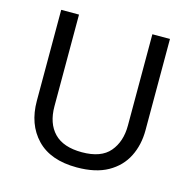

<svg xmlns="http://www.w3.org/2000/svg" viewBox="-106 -821 942 938"><g transform="rotate(15 365.5 -352.0)"><path d="M640 -252Q640 -178 610 -118.5Q580 -59 518.5 -24.5Q457 10 362 10Q229 10 159.5 -62.5Q90 -135 90 -254V-714H180V-251Q180 -164 226.5 -116Q273 -68 367 -68Q464 -68 507.5 -119.5Q551 -171 551 -252V-714H640Z"/></g></svg>

Font: Noto Sans Modi
Style: Regular
Weight: 400
Designer: Monotype Design Team
Foundry: Monotype Imaging Inc.
Version: Version 2.003; ttfautohint (v1.8.4.7-5d5b)